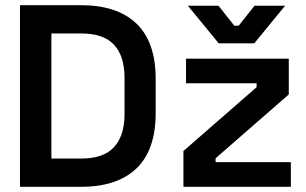

<svg xmlns="http://www.w3.org/2000/svg" viewBox="-20 -720 1179 740"><path d="M57 0V-700H292Q432 -700 506 -629Q580 -558 580 -416V-284Q580 -142 506 -71Q432 0 292 0ZM178 -109H294Q379 -109 419.5 -153Q460 -197 460 -280V-419Q460 -504 419.5 -547.5Q379 -591 294 -591H178ZM687 0V-138L969 -384V-399H697V-494H1093V-356L811 -110V-95H1101V0ZM823 -553 704 -698H822L883 -621H900L961 -698H1079L960 -553Z"/></svg>

Font: Space Grotesk Frontify SemiBold
Style: Regular
Weight: 600
Designer: Florian Karsten
Version: Version 2.000